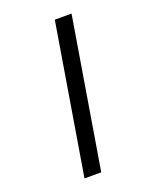

<svg xmlns="http://www.w3.org/2000/svg" viewBox="-173 -922 945 1164"><g transform="rotate(-20 300.0 -340.0)"><path d="M166 143 326 -823H434L274 143Z"/></g></svg>

Font: Iosevka Curly Slab SmBdExObl
Style: Regular
Weight: 600
Width: 7
Italic angle: -9°
Monospace: yes
Designer: Belleve Invis
Foundry: Belleve Invis
Version: Version 11.1.0; ttfautohint (v1.8.3)